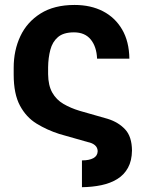

<svg xmlns="http://www.w3.org/2000/svg" viewBox="-20 -573 597 787"><path d="M315.9 194.3V84.5Q345.7 84.5 362.8 75.2Q379.9 65.9 380.4 46.4Q379.9 31.7 369.4 22.5Q358.9 13.2 339.8 9.3L223.1 -23.9Q172.9 -40 130.1 -66.2Q87.4 -92.3 61.8 -140.1Q36.1 -188 36.1 -267.1V-295.4Q36.1 -366.7 63.5 -424.8Q90.8 -482.9 146.5 -517.8Q202.1 -552.7 285.6 -552.7Q352.1 -552.7 402.1 -526.9Q452.1 -501 480.7 -451.9Q509.3 -402.8 510.3 -332.5H377.9Q376 -381.3 352.1 -410.9Q328.1 -440.4 283.2 -440.4Q240.2 -440.4 217.5 -420.9Q194.8 -401.4 186.3 -368.7Q177.7 -335.9 177.2 -297.4V-269Q177.7 -222.7 194.3 -193.4Q210.9 -164.1 240.2 -147Q269.5 -129.9 306.6 -118.7L421.4 -85.9Q465.3 -72.3 492.9 -42.7Q520.5 -13.2 521 43.9Q520.5 85.9 504.6 114.7Q488.8 143.6 460.7 160.9Q432.6 178.2 395.5 186Q358.4 193.8 315.9 194.3Z"/></svg>

Font: Inter Cardless Tabular Bold
Style: Bold
Weight: 700
Designer: Rasmus Andersson
Foundry: rsms
Version: Version 4.000;git-4fc901f